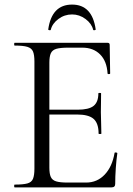

<svg xmlns="http://www.w3.org/2000/svg" viewBox="-20 -810 577 830"><path d="M462.2 0H43.4Q41.2 0 41.2 -6Q41.2 -12 43.4 -12Q80 -12 98.2 -17Q116.4 -22 122.6 -37Q128.8 -52 128.8 -81V-544Q128.8 -573 122.6 -587.5Q116.4 -602 98.2 -607.5Q80 -613 43.4 -613Q41.2 -613 41.2 -619Q41.2 -625 43.4 -625H445Q454.2 -625 454.2 -616L456.2 -492.6Q456.2 -489.8 450.8 -489.6Q445.4 -489.4 445 -492.4Q441.8 -545.8 412.6 -574.9Q383.4 -604 335.8 -604H274.6Q241 -604 223.6 -598.9Q206.2 -593.8 199.8 -579.8Q193.4 -565.8 193.4 -539V-85Q193.4 -58.8 199.6 -45Q205.8 -31.2 222.6 -26Q239.4 -20.8 272.2 -20.8H352.4Q400 -20.8 432.6 -55.2Q465.2 -89.6 475.2 -148.6Q475.4 -151.6 481.3 -150.9Q487.2 -150.2 487.2 -147.4Q483.2 -120.8 480.6 -83.7Q478 -46.6 478 -15Q478 0 462.2 0ZM406.2 -232.6Q406.2 -276.8 384.8 -295.9Q363.4 -315 313 -315H162.8V-335.8H315.6Q364.2 -335.8 384.7 -352.3Q405.2 -368.8 405.2 -406.2Q405.2 -408.4 411.1 -408.4Q417 -408.4 417 -406.2Q417 -376.4 416.5 -359.9Q416 -343.4 416 -325Q416 -302.4 417.1 -280.4Q418.2 -258.4 418.2 -232.6Q418.2 -230.6 412.2 -230.6Q406.2 -230.6 406.2 -232.6ZM199.6 -681.6Q198.8 -678.6 193.3 -679.4Q187.8 -680.2 188.6 -683.4Q203.8 -790.2 291.6 -790.2Q378.4 -790.2 393.6 -683.4Q394.4 -680.2 388.9 -679.4Q383.4 -678.6 382.6 -681.6Q376.2 -708.2 349.7 -727.9Q323.2 -747.6 291.6 -747.6Q258.8 -747.6 232.4 -727.9Q206 -708.2 199.6 -681.6Z"/></svg>

Font: Cormorant Light
Style: Regular
Weight: 300
Designer: Christian Thalmann (Catharsis Fonts)
Foundry: Catharsis Fonts
Version: Version 4.000